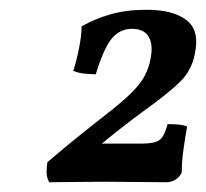

<svg xmlns="http://www.w3.org/2000/svg" viewBox="-20 -782 422 393"><path d="M280 -762Q334 -762 361.5 -741Q389 -720 379 -673Q373 -639 349.5 -615.5Q326 -592 273 -554Q251 -538 227.5 -519.5Q204 -501 175 -477L163 -488H264Q285 -488 295.5 -490.5Q306 -493 312 -501Q318 -509 323 -528Q334 -528 345 -527Q356 -526 363 -523Q358 -495 355 -472Q352 -449 352 -429Q348 -420 339.5 -414.5Q331 -409 320 -409Q292 -409 258.5 -409.5Q225 -410 194 -410Q163 -410 131.5 -409.5Q100 -409 81 -409Q76 -417 75.5 -427Q75 -437 77 -450Q106 -475 137 -500Q168 -525 200 -550Q232 -575 250 -593Q268 -611 276.5 -627.5Q285 -644 288 -661Q294 -690 284.5 -706.5Q275 -723 250 -723Q226 -723 209.5 -704Q193 -685 176 -630Q163 -630 151 -631.5Q139 -633 130 -637Q136 -655 141.5 -682Q147 -709 147 -728Q173 -743 205.5 -752.5Q238 -762 280 -762Z"/></svg>

Font: Vollkorn
Style: Italic
Weight: 400
Italic angle: -11°
Designer: Friedrich Althausen
Foundry: Friedrich Althausen
Version: Version 5.001